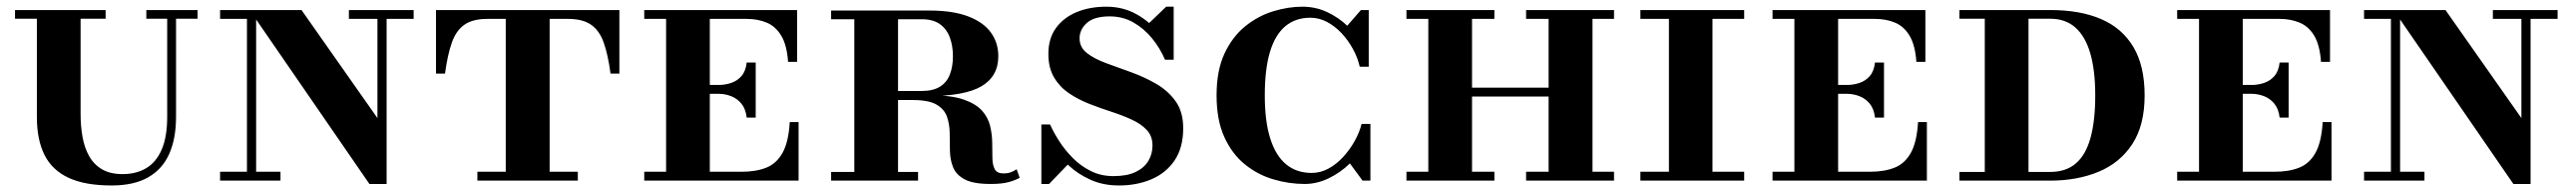

<svg xmlns="http://www.w3.org/2000/svg" viewBox="-20 -540 7719 574"><path d="M314.5 14.5Q235.5 14.5 186 -8.2Q136.5 -31 113.5 -76.5Q90.5 -122 90.5 -190.5V-510H221.5V-199Q221.5 -163.5 227.2 -131Q233 -98.5 247 -73.5Q261 -48.5 285.5 -34Q310 -19.5 347.5 -19.5Q388.5 -19.5 418.5 -37.5Q448.5 -55.5 464.8 -93.5Q481 -131.5 481 -190.5V-510H507.5V-190.5Q507.5 -126 487.2 -80.2Q467 -34.5 424.2 -10Q381.5 14.5 314.5 14.5ZM25 -484V-510H296.5V-484ZM418.5 -484V-510H572V-484Z M1087 10 728 -510H883.5L1111 -187V-510H1138.5V10ZM639.5 0V-26.5H820.5V0ZM720 0V-483.5H639.5V-510H747.5V0ZM1025.5 -483.5V-510H1219.5V-483.5Z M1286.5 -320V-510H1836V-320H1809.5Q1802 -376 1789.2 -412.2Q1776.5 -448.5 1751.2 -466Q1726 -483.5 1682.5 -483.5H1440.5Q1396.5 -483.5 1371.5 -466Q1346.5 -448.5 1333.8 -412.2Q1321 -376 1313.5 -320ZM1410.5 0V-26.5H1711.5V0ZM1495.5 0V-503H1627V0Z M2217.5 -188.5Q2214.5 -214.5 2201.8 -230Q2189 -245.5 2170.8 -252.5Q2152.5 -259.5 2134 -259.5H2079V-286H2134Q2152.5 -286 2170.8 -292Q2189 -298 2201.8 -312.5Q2214.5 -327 2217.5 -353H2244.5V-188.5ZM2346.5 -175H2373V0H1910.5V-26.5H1976V-483.5H1910.5V-510H2368.5V-355H2341.5Q2338 -405 2321.2 -433Q2304.5 -461 2277.8 -472.2Q2251 -483.5 2217.5 -483.5H2107V-26.5H2202Q2245.5 -26.5 2276.2 -38.8Q2307 -51 2325 -83.2Q2343 -115.5 2346.5 -175Z M2616 -252.5V-268H2742Q2776 -268 2796.5 -280.8Q2817 -293.5 2826.2 -317Q2835.5 -340.5 2835.5 -372Q2835.5 -403 2826.2 -428Q2817 -453 2796.5 -467.8Q2776 -482.5 2742 -482.5H2470.5V-508.5H2764.5Q2835.5 -508.5 2881.2 -491Q2927 -473.5 2949.2 -442.8Q2971.5 -412 2971.5 -372Q2971.5 -312 2921.2 -282.2Q2871 -252.5 2757 -252.5ZM2470.5 0V-26H2731V0ZM2540 0V-508.5H2671V0ZM2948.5 10Q2897 10 2871.2 -3.5Q2845.5 -17 2836.2 -39.5Q2827 -62 2826.5 -89Q2826 -116 2825.8 -142.5Q2825.5 -169 2817.5 -191.5Q2809.5 -214 2786 -227.5Q2762.5 -241 2714.5 -241H2616V-255H2770.5Q2832 -255 2868.2 -242.2Q2904.5 -229.5 2922.8 -209Q2941 -188.5 2947 -163.2Q2953 -138 2953.2 -113.2Q2953.5 -88.5 2953.8 -67.8Q2954 -47 2960.8 -34.2Q2967.5 -21.5 2987.5 -21.5Q2999 -21.5 3008.2 -24.8Q3017.5 -28 3026.5 -34L3035.5 -8.5Q3023.5 -1.5 3003.2 4.2Q2983 10 2948.5 10Z M3333 14.5Q3286.5 14.5 3249 -2Q3211.5 -18.5 3182.5 -45.2Q3153.5 -72 3133.2 -104.2Q3113 -136.5 3100.5 -168H3126.5Q3137 -144.5 3154 -118Q3171 -91.5 3194.5 -67.8Q3218 -44 3248.5 -28.8Q3279 -13.5 3316.5 -13.5Q3357 -13.5 3382.8 -25.8Q3408.5 -38 3421 -58.8Q3433.5 -79.5 3433.5 -105Q3433.5 -133 3416.5 -151.2Q3399.5 -169.5 3371.8 -182.2Q3344 -195 3310.8 -205.8Q3277.5 -216.5 3244.2 -229.5Q3211 -242.5 3183.2 -261.2Q3155.5 -280 3138.5 -308.5Q3121.5 -337 3121.5 -379Q3121.5 -425 3144.2 -456.2Q3167 -487.5 3206.2 -503.8Q3245.5 -520 3295.5 -520Q3345 -520 3385.5 -497.5Q3426 -475 3454.5 -439Q3483 -403 3497 -361.5H3471Q3456.5 -395.5 3432.5 -425Q3408.5 -454.5 3376.5 -472.8Q3344.5 -491 3305 -491Q3259 -491 3237 -471.5Q3215 -452 3215 -425.5Q3215 -398.5 3237.2 -381.2Q3259.5 -364 3295 -351Q3330.5 -338 3370.2 -323.8Q3410 -309.5 3445.2 -289Q3480.5 -268.5 3503 -237Q3525.5 -205.5 3525.5 -157Q3525.5 -98.5 3499.8 -60.5Q3474 -22.5 3430.2 -4Q3386.5 14.5 3333 14.5ZM3100.5 10V-168Q3117 -143 3130.2 -124.2Q3143.5 -105.5 3156.8 -89.2Q3170 -73 3185.5 -54L3123.5 10ZM3497 -361.5Q3484.5 -385.5 3471.8 -400.5Q3459 -415.5 3444.8 -429.2Q3430.5 -443 3413.5 -461.5L3474.5 -520H3497Z M3889.5 10Q3842.5 10 3795.8 -3.8Q3749 -17.5 3710.5 -48.5Q3672 -79.5 3648.8 -130.2Q3625.5 -181 3625.5 -255Q3625.5 -329 3649.2 -379.8Q3673 -430.5 3711.5 -461.5Q3750 -492.5 3795 -506.2Q3840 -520 3882.5 -520Q3922.5 -520 3957 -503.8Q3991.5 -487.5 4017 -463L4058 -510H4081.5V-340.5H4054.5Q4048.5 -367.5 4034 -393.8Q4019.5 -420 3999.8 -441Q3980 -462 3956.2 -474.5Q3932.5 -487 3906.5 -487Q3862 -487 3831.5 -461.5Q3801 -436 3785.5 -384.8Q3770 -333.5 3770 -255Q3770 -177 3786.5 -125.5Q3803 -74 3834.2 -48.5Q3865.5 -23 3910.5 -23Q3937 -23 3961.2 -36.2Q3985.5 -49.5 4005.5 -71.5Q4025.5 -93.5 4039.8 -119.2Q4054 -145 4060 -169.5H4086.5V0H4063L4025 -51.5Q3997.5 -24.5 3962 -7.2Q3926.5 10 3889.5 10Z M4620.5 0V-510H4752V0ZM4194.5 0V-26.5H4458V0ZM4260 0V-510H4391V0ZM4553 0V-26.5H4816.5V0ZM4355.5 -251.5V-278H4640.5V-251.5ZM4194.5 -483.5V-510H4458V-483.5ZM4553 -483.5V-510H4816.5V-483.5Z M4981 0V-510H5111.5V0ZM4895.5 0V-26.5H5206.5V0ZM4895.5 -483.5V-510H5206.5V-483.5Z M5598.5 -188.5Q5595.5 -214.5 5582.8 -230Q5570 -245.5 5551.8 -252.5Q5533.5 -259.5 5515 -259.5H5460V-286H5515Q5533.5 -286 5551.8 -292Q5570 -298 5582.8 -312.5Q5595.5 -327 5598.5 -353H5625.5V-188.5ZM5727.5 -175H5754V0H5291.5V-26.5H5357V-483.5H5291.5V-510H5749.5V-355H5722.5Q5719 -405 5702.2 -433Q5685.5 -461 5658.8 -472.2Q5632 -483.5 5598.5 -483.5H5488V-26.5H5583Q5626.5 -26.5 5657.2 -38.8Q5688 -51 5706 -83.2Q5724 -115.5 5727.5 -175Z M5851.5 0V-26H6123.5Q6171 -26 6200.8 -51.8Q6230.5 -77.5 6244.5 -128.5Q6258.5 -179.5 6258.5 -255Q6258.5 -329 6243.8 -380Q6229 -431 6199.2 -457.5Q6169.5 -484 6123.5 -484H5851.5V-510H6123.5Q6213 -510 6276 -483Q6339 -456 6372.8 -399.5Q6406.5 -343 6406.5 -255Q6406.5 -165.5 6369.5 -109.2Q6332.5 -53 6268.5 -26.5Q6204.5 0 6123.5 0ZM5927.5 0V-510H6058.5V0Z M6811 -188.5Q6808 -214.5 6795.2 -230Q6782.5 -245.5 6764.2 -252.5Q6746 -259.5 6727.5 -259.5H6672.5V-286H6727.5Q6746 -286 6764.2 -292Q6782.5 -298 6795.2 -312.5Q6808 -327 6811 -353H6838V-188.5ZM6940 -175H6966.5V0H6504V-26.5H6569.5V-483.5H6504V-510H6962V-355H6935Q6931.5 -405 6914.8 -433Q6898 -461 6871.2 -472.2Q6844.5 -483.5 6811 -483.5H6700.5V-26.5H6795.5Q6839 -26.5 6869.8 -38.8Q6900.5 -51 6918.5 -83.2Q6936.5 -115.5 6940 -175Z M7511.5 10 7152.5 -510H7308L7535.5 -187V-510H7563V10ZM7064 0V-26.5H7245V0ZM7144.5 0V-483.5H7064V-510H7172V0ZM7450 -483.5V-510H7644V-483.5Z"/></svg>

Font: Bodoni Moda SC 9pt SemiBold
Style: Regular
Weight: 600
Designer: Owen Earl
Foundry: indestructible type
Version: Version 2.005